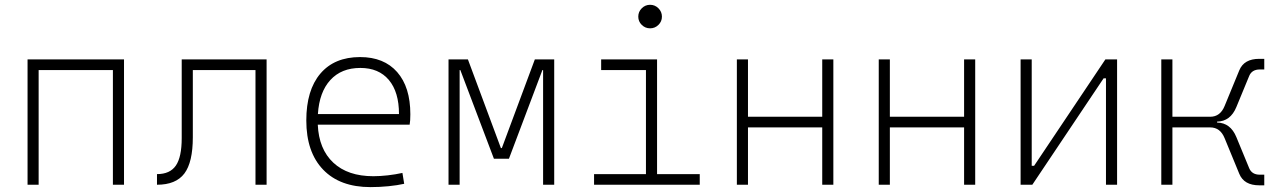

<svg xmlns="http://www.w3.org/2000/svg" viewBox="-20 -763 5313 793"><path d="M446.3 0V-473.6H139.6V0H93.8V-517.6H492.2V0Z M628.4 0V-43.9Q682.1 -43.9 706.3 -79.1Q730.5 -114.3 730.5 -192.4V-517.6H1081.1V0H1035.2V-473.6H776.4V-195.8Q776.4 -92.8 741.5 -46.4Q706.5 0 628.4 0Z M1510.3 9.8Q1383.8 9.8 1314.5 -62.5Q1245.1 -134.8 1245.1 -265.6Q1245.1 -390.6 1303.2 -459Q1361.3 -527.3 1467.3 -527.3Q1565.9 -527.3 1620.4 -465.3Q1674.8 -403.3 1674.8 -291Q1674.8 -263.7 1671.9 -248H1292.5Q1296.9 -147 1356.7 -91.1Q1416.5 -35.2 1522 -35.2Q1549.3 -35.2 1581.5 -38.8Q1613.8 -42.5 1642.1 -48.8L1649.4 -3.9Q1621.6 2.4 1584.7 6.1Q1547.9 9.8 1510.3 9.8ZM1293 -292H1627.9Q1627.9 -382.8 1586.2 -432.6Q1544.4 -482.4 1468.3 -482.4Q1390.1 -482.4 1344.5 -432.6Q1298.8 -382.8 1293 -292Z M1832.5 0V-517.6H1912.6L2048.8 -151.4H2052.7L2189 -517.6H2269V0H2223.1V-473.6H2220.2L2082 -107.4H2020L1881.3 -473.6H1878.4V0Z M2433.6 0V-43.9H2647.9V-473.6H2462.9V-517.6H2693.8V-43.9H2870.1V0ZM2665 -646Q2645 -646 2630.6 -660.2Q2616.2 -674.3 2616.2 -694.3Q2616.2 -714.4 2630.6 -728.8Q2645 -743.2 2665 -743.2Q2685.1 -743.2 2699.5 -728.8Q2713.9 -714.4 2713.9 -694.3Q2713.9 -674.3 2699.5 -660.2Q2685.1 -646 2665 -646Z M3376 0V-236.8H3069.3V0H3023.4V-517.6H3069.3V-280.8H3376V-517.6H3421.9V0Z M3961.9 0V-236.8H3655.3V0H3609.4V-517.6H3655.3V-280.8H3961.9V-517.6H4007.8V0Z M4195.3 0V-517.6H4241.2V-78.1H4251L4545.4 -517.6H4593.8V0H4547.9V-439.5H4538.1L4243.7 0Z M4776.4 0V-517.6H4822.3V-280.8H4978.5Q5020 -280.8 5038.1 -325.7L5098.6 -472.7Q5118.2 -520 5180.7 -520H5201.7V-476.1H5183.1Q5150.9 -476.1 5139.6 -449.7L5086.4 -320.8Q5062 -261.7 5006.8 -260.7V-256.8Q5062 -255.9 5086.4 -196.8L5139.6 -67.9Q5150.9 -41.5 5183.1 -41.5H5201.7V2.4H5180.7Q5118.2 2.4 5098.6 -44.9L5038.1 -191.9Q5020 -236.8 4978.5 -236.8H4822.3V0Z"/></svg>

Font: Cascadia Code ExtraLight
Style: Regular
Weight: 200
Monospace: yes
Designer: Aaron Bell
Foundry: Saja Typeworks
Version: Version 2407.024; ttfautohint (v1.8.4)